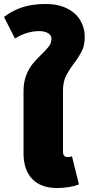

<svg xmlns="http://www.w3.org/2000/svg" viewBox="-30 -923 445 963"><path d="M331 -139 366 2Q319 20 256 20Q175 20 131.5 -25.5Q88 -71 88 -154V-465Q88 -510 101 -544Q114 -578 132 -600.5Q150 -623 178 -650Q204 -675 216 -691.5Q228 -708 228 -729Q228 -747 210.5 -757Q193 -767 167 -767Q105 -767 45 -730L-10 -838Q32 -870 82 -886.5Q132 -903 199 -903Q261 -903 305.5 -881Q350 -859 372.5 -821.5Q395 -784 395 -738Q395 -697 381.5 -669Q368 -641 341 -605Q314 -569 300 -540Q286 -511 286 -469V-162Q286 -135 310 -135Q321 -135 331 -139Z"/></svg>

Font: FiraGO Heavy
Style: Regular
Weight: 900
Designer: bBox Type
Foundry: bBox Type GmbH
Version: Version 1.001